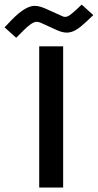

<svg xmlns="http://www.w3.org/2000/svg" viewBox="-99 -815 425 834"><path d="M107.9 -773.4C86.4 -783.7 68.4 -789.6 51.3 -789.6C24.4 -789.6 -8.8 -769 -48.8 -728L-79.1 -696.3L-28.8 -650.9L1 -680.7C26.9 -707 46.4 -720.2 59.6 -720.2C65.9 -720.2 73.7 -718.3 83 -713.9L146 -685.1C163.1 -677.2 178.2 -673.3 190.9 -673.3C218.8 -673.3 243.2 -689.9 276.9 -721.7L306.2 -749.5L255.9 -794.9L229.5 -770.5C208.5 -751.5 197.3 -741.7 183.6 -741.7C179.2 -741.7 175.3 -742.7 170.9 -745.1ZM71.3 -613.8V-0.5H175.3V-613.8Z"/></svg>

Font: Vazirmatn Medium
Style: Regular
Weight: 500
Designer: Saber Rastikerdar
Foundry: Saber Rastikerdar
Version: Version 33.003